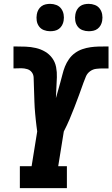

<svg xmlns="http://www.w3.org/2000/svg" viewBox="-20 -976 583 996"><path d="M83 0V-114H144L173 -294Q171 -309 169 -324.5Q167 -340 165.5 -355Q164 -370 162.5 -385.5Q161 -401 160 -417Q159 -433 158.5 -448.5Q158 -464 157.5 -479.5Q157 -495 156.5 -510.5Q156 -526 155.5 -542Q155 -558 154.5 -573.5Q154 -589 145 -601Q136 -613 121 -617.5Q106 -622 90 -622Q80 -622 70 -621.5Q60 -621 50 -621V-735Q51 -735 52 -735Q53 -735 53 -735H56Q56 -735 57 -735Q58 -735 59 -735Q86 -735 113 -734Q140 -733 166 -727Q192 -721 214 -708Q236 -695 251 -674.5Q266 -654 271 -628Q276 -602 275 -575Q274 -548 272.5 -521Q271 -494 270 -467Q276 -487 281.5 -507.5Q287 -528 293 -548.5Q299 -569 304 -590Q309 -611 317 -631Q325 -651 338 -669.5Q351 -688 369 -701Q387 -714 407.5 -721Q428 -728 449 -731Q470 -734 491 -734.5Q512 -735 533 -735Q535 -735 537.5 -735Q540 -735 543 -735V-621Q538 -621 532.5 -621Q527 -621 522 -621H520Q518 -621 516.5 -621Q515 -621 513 -621Q497 -621 479.5 -619Q462 -617 447.5 -606.5Q433 -596 426 -580Q419 -564 413 -547Q402 -515 390 -483Q378 -451 366 -419.5Q354 -388 340.5 -356.5Q327 -325 311 -294L282 -114H327V0ZM440 -814Q423 -814 407.5 -820Q392 -826 382.5 -839Q373 -852 370.5 -868.5Q368 -885 371 -902Q373 -914 379 -925Q385 -936 395 -943.5Q405 -951 417 -953.5Q429 -956 440 -956Q457 -956 472.5 -950Q488 -944 497.5 -931Q507 -918 510 -901.5Q513 -885 510 -868Q508 -856 502 -845Q496 -834 486 -826.5Q476 -819 464 -816.5Q452 -814 440 -814ZM240 -814Q223 -814 207.5 -820Q192 -826 182.5 -839Q173 -852 170.5 -868.5Q168 -885 171 -902Q173 -914 179 -925Q185 -936 195 -943.5Q205 -951 217 -953.5Q229 -956 240 -956Q257 -956 272.5 -950Q288 -944 297.5 -931Q307 -918 310 -901.5Q313 -885 310 -868Q308 -856 302 -845Q296 -834 286 -826.5Q276 -819 264 -816.5Q252 -814 240 -814Z"/></svg>

Font: Iosevka Curly Slab HvObl
Style: Regular
Weight: 900
Italic angle: -9°
Monospace: yes
Designer: Belleve Invis
Foundry: Belleve Invis
Version: Version 11.1.0; ttfautohint (v1.8.3)